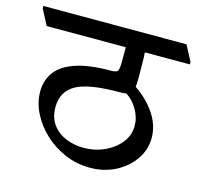

<svg xmlns="http://www.w3.org/2000/svg" viewBox="-117 -716 811 776"><g transform="rotate(15 288.5 -328.5)"><path d="M322 -37Q266 -37 216.5 -58.5Q167 -80 129.5 -115.5Q92 -151 70.5 -194.5Q49 -238 49 -283Q49 -329 74 -364Q99 -399 155.5 -418.5Q212 -438 305 -438Q325 -438 331 -445Q337 -452 337 -485V-545H6L-28 -610V-620H571L605 -555V-545H417Q417 -541 417 -536.5Q417 -532 418 -527Q418 -511 418.5 -489.5Q419 -468 419 -438Q419 -414 417 -401Q470 -365 501.5 -317.5Q533 -270 533 -218Q533 -168 504.5 -127Q476 -86 428.5 -61.5Q381 -37 322 -37ZM388 -365Q377 -363 358 -363Q230 -363 177.5 -333Q125 -303 125 -238Q125 -195 146 -166Q167 -137 202 -122.5Q237 -108 277 -108Q323 -108 363 -126Q403 -144 428.5 -175.5Q454 -207 454 -247Q454 -282 435 -314.5Q416 -347 388 -365Z"/></g></svg>

Font: Tiro Devanagari Sanskrit
Style: Regular
Weight: 400
Designer: Devanagari: John Hudson & Fiona Ross. Latin: John Hudson.
Foundry: Tiro Typeworks Ltd.
Version: Version 1.52